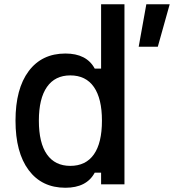

<svg xmlns="http://www.w3.org/2000/svg" viewBox="-20 -868 819 904"><path d="M288 16Q177 16 115 -67Q53 -150 53 -300Q53 -450 115 -533Q177 -616 288 -616Q388 -616 426 -545H456V-848H566V0H456V-55H426Q388 16 288 16ZM633 -648 669 -848H779L723 -648ZM460 -300Q460 -404 422 -458.5Q384 -513 311 -513Q239 -513 201 -458.5Q163 -404 163 -300Q163 -195 201 -141Q239 -87 311 -87Q384 -87 422 -141Q460 -195 460 -300Z"/></svg>

Font: Martian Mono
Style: Regular
Weight: 400
Monospace: yes
Designer: Roman Shamin
Foundry: Evil Martians
Version: Version 1.000; ttfautohint (v1.8.4.7-5d5b)